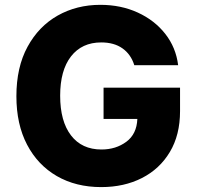

<svg xmlns="http://www.w3.org/2000/svg" viewBox="-20 -757 807 787"><path d="M530.5 -489.7Q516.7 -534.1 482.2 -558.6Q447.8 -583.1 394.9 -583.1Q315.7 -583.1 271.1 -525.9Q226.6 -468.8 226.6 -364.7Q226.6 -259.9 271 -202.1Q315.3 -144.2 396 -144.2Q454.9 -144.2 497.7 -175.8Q540.5 -207.4 543 -269.5H404.5V-397.7H718V-301.5Q718 -203.8 676.3 -134.1Q634.6 -64.3 561.6 -27.2Q488.6 9.9 394.9 9.9Q291.2 9.9 212.9 -35.3Q134.6 -80.6 90.9 -164.1Q47.2 -247.5 47.2 -362.6Q47.2 -481.5 92.9 -565.3Q138.5 -649.1 216.4 -693.2Q294.4 -737.2 391.3 -737.2Q475.5 -737.2 544.6 -705.6Q613.6 -674 657.5 -618.1Q701.3 -562.1 710.2 -489.7Z"/></svg>

Font: Inter UI Extra Bold
Style: Regular
Weight: 800
Designer: Rasmus Andersson
Foundry: rsms
Version: 3.2;8d6f07862